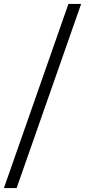

<svg xmlns="http://www.w3.org/2000/svg" viewBox="-45 -862 435 982"><path d="M305 -842H370L40 100H-25Z"/></svg>

Font: CMG Sans
Style: Regular
Weight: 400
Designer: Julieta Ulanovsky
Foundry: Julieta Ulanovsky
Version: Version 7.200